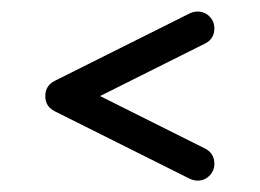

<svg xmlns="http://www.w3.org/2000/svg" viewBox="-20 -373 452 334"><path d="M323.5 -352.9Q335.9 -352.9 344.4 -344.4Q352.9 -335.9 352.9 -323.5Q352.9 -305.3 336.5 -297.1L154.1 -205.9L336.5 -114.7Q352.9 -106.5 352.9 -88.2Q352.9 -75.9 344.4 -67.4Q335.9 -58.8 323.5 -58.8Q317.6 -58.8 310.6 -61.8L75.3 -179.4Q58.8 -187.6 58.8 -205.9Q58.8 -224.1 75.3 -232.4L310.6 -350Q317.6 -352.9 323.5 -352.9Z"/></svg>

Font: OpenGost Type B TT
Style: Regular
Weight: 400
Version: Version 0.3